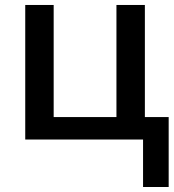

<svg xmlns="http://www.w3.org/2000/svg" viewBox="-20 -561 698 772"><path d="M555.2 0H81.5V-541H195.8V-90.3H448.2V-541H562.5V-90.3H658.2V190.9H555.2Z"/></svg>

Font: Viking Open Sans Light
Style: Bold
Weight: 600
Foundry: Ascender Corporation
Version: Version 2.001